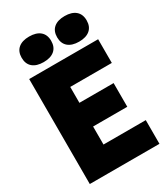

<svg xmlns="http://www.w3.org/2000/svg" viewBox="-231 -1069 1026 1172"><g transform="rotate(-30 282.0 -482.5)"><path d="M44 0V-740H530V-573H237V-461H478V-294H237V-167H535V0ZM423 -785Q373.5 -785 346.2 -808.2Q319 -831.5 319 -875Q319 -918.5 346.2 -941.8Q373.5 -965 423 -965Q472.5 -965 499.8 -941.8Q527 -918.5 527 -875Q527 -831.5 499.8 -808.2Q472.5 -785 423 -785ZM173 -785Q123.5 -785 96.2 -808.2Q69 -831.5 69 -875Q69 -918.5 96.2 -941.8Q123.5 -965 173 -965Q222.5 -965 249.8 -941.8Q277 -918.5 277 -875Q277 -831.5 249.8 -808.2Q222.5 -785 173 -785Z"/></g></svg>

Font: Encode Sans Cnd Black
Style: Regular
Weight: 900
Width: 3
Designer: Multiple Designers
Foundry: Impallari Type
Version: Version 3.002; ttfautohint (v1.8.3) -l 8 -r 50 -G 200 -x 14 